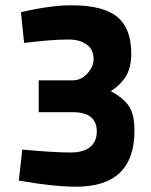

<svg xmlns="http://www.w3.org/2000/svg" viewBox="-20 -692 570 724"><path d="M59 -646Q169 -672 249 -672Q370 -672 422.5 -628Q475 -584 475 -490Q475 -439 456 -406.5Q437 -374 398 -348Q445 -323 466 -292Q487 -261 487 -199Q487 12 267 12Q223 12 169 6Q115 0 83 -6L51 -11L64 -128Q181 -117 247 -117Q294 -117 319.5 -137.5Q345 -158 345 -196Q345 -269 254 -269H126V-389H254Q286 -389 309.5 -415Q333 -441 333 -468Q333 -505 307 -524Q281 -543 239 -543Q204 -543 162 -539.5Q120 -536 96 -533L71 -530Z"/></svg>

Font: TypoPRO Titillium Maps
Style: 999 wt
Weight: 900
Designer: Campivisivi
Foundry: Accademia di Belle Arti di Urbino and students of MA course of Visual design
Version: Version 001.001